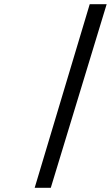

<svg xmlns="http://www.w3.org/2000/svg" viewBox="-20 -788 524 908"><path d="M144 100.1 404.3 -768.1H484.4L220.2 100.1Z"/></svg>

Font: Damion
Style: Regular
Weight: 400
Designer: Vernon Adams
Foundry: Vernon Adams
Version: Version 1.100; ttfautohint (v1.8.4.7-5d5b)